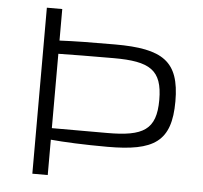

<svg xmlns="http://www.w3.org/2000/svg" viewBox="-50 -743 842 795"><g transform="rotate(5 370.5 -345.0)"><path d="M408 -563C303 -563 241 -562 177 -559V-690H113V0H177V-147C230 -142 316 -138 413 -138C606 -138 677 -182 677 -350C677 -517 606 -563 408 -563ZM177 -195V-504C228 -505 309 -506 407 -506C557 -506 610 -475 610 -350C610 -226 557 -195 407 -195Z"/></g></svg>

Font: Exo 2 Light Expanded
Style: Regular
Weight: 300
Width: 7
Designer: Natanael Gama
Version: Version 1.001;PS 001.001;hotconv 1.0.70;makeotf.lib2.5.58329